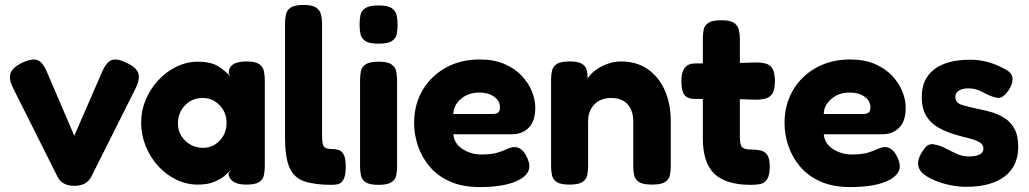

<svg xmlns="http://www.w3.org/2000/svg" viewBox="-20 -740 4171 778"><path d="M281 13Q232 13 213 -24L33 -383Q15 -419 22.5 -442.5Q30 -466 68 -485Q106 -503 128.5 -497.5Q151 -492 169 -451L281 -190L393 -447Q411 -490 434 -497Q457 -504 496 -484Q537 -464 541.5 -439Q546 -414 529 -381L350 -24Q331 13 281 13Z M978 8Q941 8 923.5 -5.5Q906 -19 906 -37L916 -54Q909 -44 892.5 -29.5Q876 -15 849 -3.5Q822 8 782 8Q736 8 694.5 -12Q653 -32 621 -67Q589 -102 570.5 -147.5Q552 -193 552 -243Q552 -292 570.5 -336Q589 -380 621.5 -415Q654 -450 695.5 -470Q737 -490 782 -490Q838 -490 869.5 -468Q901 -446 915 -428L907 -442Q905 -491 979 -491Q1015 -491 1030.5 -480Q1046 -469 1049.5 -451Q1053 -433 1053 -413V-68Q1053 -48 1049.5 -30.5Q1046 -13 1030.5 -2.5Q1015 8 978 8ZM804 -141Q842 -141 870 -170Q898 -199 898 -242Q898 -285 869.5 -314Q841 -343 802 -343Q758 -343 729.5 -313Q701 -283 701 -240Q701 -199 730.5 -170Q760 -141 804 -141Z M1325 9Q1256 9 1214 -5Q1172 -19 1153.5 -60Q1135 -101 1135 -182V-644Q1135 -664 1138.5 -681Q1142 -698 1157.5 -709Q1173 -720 1210 -720Q1246 -720 1261.5 -709Q1277 -698 1281 -680.5Q1285 -663 1285 -644V-189Q1285 -155 1293 -145.5Q1301 -136 1326 -136Q1338 -136 1350.5 -133Q1363 -130 1372 -115Q1381 -100 1381 -65Q1381 -29 1372 -13Q1363 3 1350.5 6Q1338 9 1325 9Z M1514 -563Q1476 -563 1460 -574Q1444 -585 1440.5 -603Q1437 -621 1437 -641Q1437 -661 1440.5 -678.5Q1444 -696 1460.5 -707Q1477 -718 1515 -718Q1552 -718 1568 -706.5Q1584 -695 1587.5 -677.5Q1591 -660 1591 -640Q1591 -619 1587.5 -601.5Q1584 -584 1567.5 -573.5Q1551 -563 1514 -563ZM1514 9Q1477 9 1461.5 -1.5Q1446 -12 1442.5 -29.5Q1439 -47 1439 -66V-415Q1439 -435 1442.5 -452Q1446 -469 1462 -479.5Q1478 -490 1515 -490Q1551 -490 1566.5 -479Q1582 -468 1585.5 -450.5Q1589 -433 1589 -413V-65Q1589 -46 1585.5 -29Q1582 -12 1566 -1.5Q1550 9 1514 9Z M1924 18Q1854 18 1803.5 -4.5Q1753 -27 1721 -65Q1689 -103 1673.5 -149Q1658 -195 1658 -241Q1658 -316 1692 -374Q1726 -432 1786 -465.5Q1846 -499 1924 -499Q1982 -499 2024.5 -480.5Q2067 -462 2094.5 -432.5Q2122 -403 2135.5 -369Q2149 -335 2149 -304Q2149 -249 2122.5 -222.5Q2096 -196 2055 -196H1817Q1820 -158 1854.5 -136Q1889 -114 1930 -114Q1970 -114 1994 -121Q2018 -128 2033.5 -135.5Q2049 -143 2063 -144Q2094 -145 2113 -107Q2125 -84 2125 -66Q2125 -29 2071.5 -5.5Q2018 18 1924 18ZM1817 -278H1975Q1990 -278 1998 -283.5Q2006 -289 2006 -305Q2006 -331 1982.5 -348Q1959 -365 1923 -365Q1877 -365 1847 -338.5Q1817 -312 1817 -278Z M2288 8Q2251 8 2235.5 -2.5Q2220 -13 2216.5 -30.5Q2213 -48 2213 -67V-419Q2213 -438 2217 -454.5Q2221 -471 2236.5 -481Q2252 -491 2289 -491Q2321 -491 2336 -482.5Q2351 -474 2355.5 -462Q2360 -450 2360 -439.5Q2360 -429 2362 -425L2359 -417Q2368 -436 2389.5 -453Q2411 -470 2439.5 -480.5Q2468 -491 2496 -491Q2560 -491 2605 -459.5Q2650 -428 2674 -373.5Q2698 -319 2698 -248V-66Q2698 -47 2694.5 -30Q2691 -13 2675 -2.5Q2659 8 2623 8Q2585 8 2569 -2.5Q2553 -13 2549.5 -30.5Q2546 -48 2546 -67V-248Q2546 -292 2523 -317.5Q2500 -343 2457 -343Q2414 -343 2388.5 -317Q2363 -291 2363 -248V-66Q2363 -47 2359.5 -30Q2356 -13 2340 -2.5Q2324 8 2288 8Z M3023 9Q2921 9 2874.5 -36Q2828 -81 2828 -179V-339H2793Q2764 -340 2752.5 -356.5Q2741 -373 2741 -412Q2741 -483 2797 -483H2828V-585Q2828 -604 2831.5 -620.5Q2835 -637 2850.5 -647.5Q2866 -658 2903 -658Q2939 -658 2954.5 -647Q2970 -636 2974 -618.5Q2978 -601 2978 -582V-485L3045 -487Q3064 -487 3081 -483Q3098 -479 3109 -463.5Q3120 -448 3120 -411Q3120 -376 3109.5 -360.5Q3099 -345 3081.5 -340.5Q3064 -336 3045 -336L2978 -338V-185Q2978 -152 2988 -143Q2998 -134 3024 -134Q3046 -134 3063 -130Q3080 -126 3089.5 -111.5Q3099 -97 3099 -65Q3099 -29 3088 -13Q3077 3 3059.5 6Q3042 9 3023 9Z M3425 18Q3355 18 3304.5 -4.5Q3254 -27 3222 -65Q3190 -103 3174.5 -149Q3159 -195 3159 -241Q3159 -316 3193 -374Q3227 -432 3287 -465.5Q3347 -499 3425 -499Q3483 -499 3525.5 -480.5Q3568 -462 3595.5 -432.5Q3623 -403 3636.5 -369Q3650 -335 3650 -304Q3650 -249 3623.5 -222.5Q3597 -196 3556 -196H3318Q3321 -158 3355.5 -136Q3390 -114 3431 -114Q3471 -114 3495 -121Q3519 -128 3534.5 -135.5Q3550 -143 3564 -144Q3595 -145 3614 -107Q3626 -84 3626 -66Q3626 -29 3572.5 -5.5Q3519 18 3425 18ZM3318 -278H3476Q3491 -278 3499 -283.5Q3507 -289 3507 -305Q3507 -331 3483.5 -348Q3460 -365 3424 -365Q3378 -365 3348 -338.5Q3318 -312 3318 -278Z M3894 17Q3867 17 3835 11Q3803 5 3773.5 -6.5Q3744 -18 3724 -33.5Q3704 -49 3701 -69Q3695 -98 3728 -141Q3744 -161 3769 -154Q3791 -150 3812.5 -138.5Q3834 -127 3857 -116.5Q3880 -106 3906 -106Q3934 -106 3949.5 -114Q3965 -122 3965 -138Q3965 -155 3947.5 -164.5Q3930 -174 3903 -180.5Q3876 -187 3846 -196Q3813 -206 3783 -222.5Q3753 -239 3734 -269Q3715 -299 3715 -348Q3715 -420 3765.5 -459Q3816 -498 3912 -498Q3984 -498 4052 -460Q4082 -445 4083 -421.5Q4084 -398 4066 -373Q4042 -338 4018 -344Q3994 -349 3964.5 -365.5Q3935 -382 3904 -382Q3879 -382 3865 -372.5Q3851 -363 3851 -348Q3851 -323 3879 -314.5Q3907 -306 3946 -298Q3973 -293 4001 -284.5Q4029 -276 4053 -260Q4077 -244 4091.5 -216.5Q4106 -189 4106 -146Q4106 -67 4051 -25Q3996 17 3894 17Z"/></svg>

Font: Fredoka SemiBold
Style: Regular
Weight: 600
Designer: Ben Nathan
Foundry: Milena B. Brandão, Ben Nathan
Version: Version 2.001